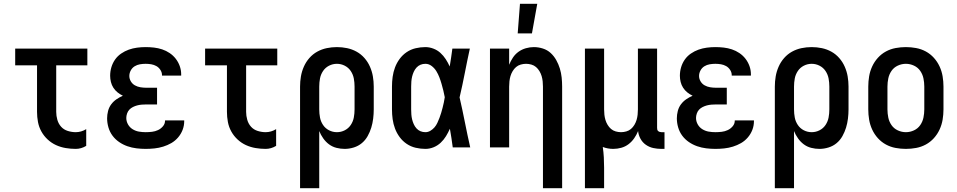

<svg xmlns="http://www.w3.org/2000/svg" viewBox="-20 -776 5040 1011"><path d="M379 8Q352 8 325.5 3.5Q299 -1 275 -12Q251 -23 231 -41.5Q211 -60 198 -83.5Q185 -107 180 -133.5Q175 -160 175 -187V-432H60V-520H440V-432H276V-187Q276 -166 282 -145Q288 -124 302 -108.5Q316 -93 337 -86.5Q358 -80 379 -80Q393 -80 407 -84Q421 -88 434 -96V-8Q421 0 407 4Q393 8 379 8Z M747 8Q723 8 698.5 5Q674 2 651 -6Q628 -14 607.5 -28Q587 -42 572.5 -61.5Q558 -81 551 -105Q544 -129 544 -153Q544 -172 549 -191.5Q554 -211 565.5 -226.5Q577 -242 593 -253Q609 -264 627 -272Q612 -279 599 -289.5Q586 -300 577 -314Q568 -328 564 -344.5Q560 -361 560 -377Q560 -400 566.5 -422Q573 -444 586 -462.5Q599 -481 618 -494Q637 -507 658 -514.5Q679 -522 701.5 -525Q724 -528 747 -528Q769 -528 791 -525.5Q813 -523 834 -516Q855 -509 873.5 -496.5Q892 -484 905.5 -466.5Q919 -449 926.5 -428Q934 -407 934 -385V-378H833V-381Q833 -395 824.5 -408Q816 -421 803.5 -428Q791 -435 776.5 -437.5Q762 -440 747 -440Q732 -440 717 -437.5Q702 -435 689 -427Q676 -419 668.5 -405Q661 -391 661 -376Q661 -361 669 -347.5Q677 -334 690.5 -326.5Q704 -319 719.5 -316.5Q735 -314 750 -314H807V-226H750Q738 -226 726 -225Q714 -224 702.5 -221Q691 -218 680 -212.5Q669 -207 661 -198.5Q653 -190 649 -178Q645 -166 645 -155Q645 -137 654 -121Q663 -105 678.5 -95.5Q694 -86 711.5 -83Q729 -80 747 -80Q764 -80 780.5 -82Q797 -84 812 -91Q827 -98 838 -111Q849 -124 849 -140V-142H950V-138Q950 -114 941.5 -92Q933 -70 917.5 -52Q902 -34 882 -22.5Q862 -11 839.5 -4Q817 3 793.5 5.5Q770 8 747 8Z M1379 8Q1352 8 1325.5 3.5Q1299 -1 1275 -12Q1251 -23 1231 -41.5Q1211 -60 1198 -83.5Q1185 -107 1180 -133.5Q1175 -160 1175 -187V-432H1060V-520H1440V-432H1276V-187Q1276 -166 1282 -145Q1288 -124 1302 -108.5Q1316 -93 1337 -86.5Q1358 -80 1379 -80Q1393 -80 1407 -84Q1421 -88 1434 -96V-8Q1421 0 1407 4Q1393 8 1379 8Z M1560 215V-320Q1560 -347 1564.5 -373.5Q1569 -400 1580 -425Q1591 -450 1609 -470.5Q1627 -491 1650.5 -504Q1674 -517 1700.5 -522.5Q1727 -528 1754 -528Q1781 -528 1807.5 -522.5Q1834 -517 1857.5 -504Q1881 -491 1899 -470.5Q1917 -450 1928 -425Q1939 -400 1943.5 -373.5Q1948 -347 1948 -320V-200Q1948 -176 1945 -151.5Q1942 -127 1935 -104Q1928 -81 1916 -59.5Q1904 -38 1885.5 -22.5Q1867 -7 1843 0.5Q1819 8 1795 8Q1773 8 1751.5 2.5Q1730 -3 1712.5 -16Q1695 -29 1682 -47.5Q1669 -66 1661 -86V215ZM1754 -80Q1776 -80 1795.5 -90Q1815 -100 1827 -118Q1839 -136 1843 -157Q1847 -178 1847 -200V-320Q1847 -342 1843 -363Q1839 -384 1827 -402Q1815 -420 1795.5 -430Q1776 -440 1754 -440Q1732 -440 1712.5 -430Q1693 -420 1681 -402Q1669 -384 1665 -363Q1661 -342 1661 -320V-200Q1661 -178 1665 -157Q1669 -136 1681 -118Q1693 -100 1712.5 -90Q1732 -80 1754 -80Z M2220 8Q2194 8 2168.5 2Q2143 -4 2121.5 -18.5Q2100 -33 2084.5 -54Q2069 -75 2060 -99Q2051 -123 2047.5 -148.5Q2044 -174 2044 -200V-320Q2044 -346 2047.5 -371.5Q2051 -397 2060 -421Q2069 -445 2084.5 -466Q2100 -487 2121.5 -501.5Q2143 -516 2168.5 -522Q2194 -528 2220 -528Q2241 -528 2262 -520Q2283 -512 2299 -497.5Q2315 -483 2327 -464.5Q2339 -446 2348 -426Q2352 -450 2355.5 -473.5Q2359 -497 2362 -520H2454Q2440 -456 2427.5 -391.5Q2415 -327 2400 -263Q2415 -198 2428 -132Q2441 -66 2456 0H2364Q2361 -25 2357 -49.5Q2353 -74 2349 -98Q2340 -78 2328.5 -59Q2317 -40 2300.5 -24.5Q2284 -9 2263 -0.5Q2242 8 2220 8ZM2220 -80Q2234 -80 2246.5 -87.5Q2259 -95 2268 -105.5Q2277 -116 2283 -129Q2289 -142 2294 -155Q2299 -168 2303 -181.5Q2307 -195 2310.5 -208.5Q2314 -222 2317 -236Q2320 -250 2322 -264Q2319 -281 2314.5 -299Q2310 -317 2305 -334.5Q2300 -352 2293.5 -369Q2287 -386 2277.5 -401.5Q2268 -417 2253 -428.5Q2238 -440 2220 -440Q2206 -440 2194 -435Q2182 -430 2173 -420Q2164 -410 2158.5 -397.5Q2153 -385 2150 -372.5Q2147 -360 2146 -346.5Q2145 -333 2145 -320V-200Q2145 -187 2146 -173.5Q2147 -160 2150 -147.5Q2153 -135 2158.5 -122.5Q2164 -110 2173 -100Q2182 -90 2194 -85Q2206 -80 2220 -80Z M2839 215V-320Q2839 -334 2837.5 -348Q2836 -362 2832 -375.5Q2828 -389 2820.5 -401.5Q2813 -414 2802.5 -423Q2792 -432 2778 -436Q2764 -440 2750 -440Q2736 -440 2722 -436Q2708 -432 2697.5 -423Q2687 -414 2679.5 -401.5Q2672 -389 2668 -375.5Q2664 -362 2662.5 -348Q2661 -334 2661 -320V0H2560V-520H2661V-435Q2669 -455 2681 -473Q2693 -491 2710.5 -503.5Q2728 -516 2749 -522Q2770 -528 2791 -528Q2815 -528 2838.5 -520.5Q2862 -513 2879.5 -497Q2897 -481 2909 -459.5Q2921 -438 2928 -415Q2935 -392 2937.5 -368Q2940 -344 2940 -320V215ZM2706 -600 2718 -756H2809L2781 -600Z M3060 215V-520H3161V-200Q3161 -186 3162.5 -172Q3164 -158 3168 -144.5Q3172 -131 3179.5 -118.5Q3187 -106 3197.5 -97Q3208 -88 3222 -84Q3236 -80 3250 -80Q3264 -80 3278 -84Q3292 -88 3302.5 -97Q3313 -106 3320.5 -118.5Q3328 -131 3332 -144.5Q3336 -158 3337.5 -172Q3339 -186 3339 -200V-520H3440V-103Q3440 -98 3441 -93.5Q3442 -89 3445.5 -86Q3449 -83 3453.5 -81.5Q3458 -80 3463 -80H3479V8H3463Q3441 8 3420 3.5Q3399 -1 3381 -13.5Q3363 -26 3352.5 -45.5Q3342 -65 3340 -86Q3332 -66 3319.5 -48Q3307 -30 3290 -17Q3273 -4 3252 2Q3231 8 3209 8Q3195 8 3181 5.5Q3167 3 3154 -2Q3158 25 3159.5 52.5Q3161 80 3161 107V215Z M3747 8Q3723 8 3698.5 5Q3674 2 3651 -6Q3628 -14 3607.5 -28Q3587 -42 3572.5 -61.5Q3558 -81 3551 -105Q3544 -129 3544 -153Q3544 -172 3549 -191.5Q3554 -211 3565.5 -226.5Q3577 -242 3593 -253Q3609 -264 3627 -272Q3612 -279 3599 -289.5Q3586 -300 3577 -314Q3568 -328 3564 -344.5Q3560 -361 3560 -377Q3560 -400 3566.5 -422Q3573 -444 3586 -462.5Q3599 -481 3618 -494Q3637 -507 3658 -514.5Q3679 -522 3701.5 -525Q3724 -528 3747 -528Q3769 -528 3791 -525.5Q3813 -523 3834 -516Q3855 -509 3873.5 -496.5Q3892 -484 3905.5 -466.5Q3919 -449 3926.5 -428Q3934 -407 3934 -385V-378H3833V-381Q3833 -395 3824.5 -408Q3816 -421 3803.5 -428Q3791 -435 3776.5 -437.5Q3762 -440 3747 -440Q3732 -440 3717 -437.5Q3702 -435 3689 -427Q3676 -419 3668.5 -405Q3661 -391 3661 -376Q3661 -361 3669 -347.5Q3677 -334 3690.5 -326.5Q3704 -319 3719.5 -316.5Q3735 -314 3750 -314H3807V-226H3750Q3738 -226 3726 -225Q3714 -224 3702.5 -221Q3691 -218 3680 -212.5Q3669 -207 3661 -198.5Q3653 -190 3649 -178Q3645 -166 3645 -155Q3645 -137 3654 -121Q3663 -105 3678.5 -95.5Q3694 -86 3711.5 -83Q3729 -80 3747 -80Q3764 -80 3780.5 -82Q3797 -84 3812 -91Q3827 -98 3838 -111Q3849 -124 3849 -140V-142H3950V-138Q3950 -114 3941.5 -92Q3933 -70 3917.5 -52Q3902 -34 3882 -22.5Q3862 -11 3839.5 -4Q3817 3 3793.5 5.5Q3770 8 3747 8Z M4060 215V-320Q4060 -347 4064.5 -373.5Q4069 -400 4080 -425Q4091 -450 4109 -470.5Q4127 -491 4150.5 -504Q4174 -517 4200.5 -522.5Q4227 -528 4254 -528Q4281 -528 4307.5 -522.5Q4334 -517 4357.5 -504Q4381 -491 4399 -470.5Q4417 -450 4428 -425Q4439 -400 4443.5 -373.5Q4448 -347 4448 -320V-200Q4448 -176 4445 -151.5Q4442 -127 4435 -104Q4428 -81 4416 -59.5Q4404 -38 4385.5 -22.5Q4367 -7 4343 0.5Q4319 8 4295 8Q4273 8 4251.5 2.5Q4230 -3 4212.5 -16Q4195 -29 4182 -47.5Q4169 -66 4161 -86V215ZM4254 -80Q4276 -80 4295.5 -90Q4315 -100 4327 -118Q4339 -136 4343 -157Q4347 -178 4347 -200V-320Q4347 -342 4343 -363Q4339 -384 4327 -402Q4315 -420 4295.5 -430Q4276 -440 4254 -440Q4232 -440 4212.5 -430Q4193 -420 4181 -402Q4169 -384 4165 -363Q4161 -342 4161 -320V-200Q4161 -178 4165 -157Q4169 -136 4181 -118Q4193 -100 4212.5 -90Q4232 -80 4254 -80Z M4750 8Q4723 8 4696 3Q4669 -2 4645 -15Q4621 -28 4602.5 -48.5Q4584 -69 4572.5 -94Q4561 -119 4556.5 -146Q4552 -173 4552 -200V-320Q4552 -347 4556.5 -374Q4561 -401 4572.5 -426Q4584 -451 4602.5 -471.5Q4621 -492 4645 -505Q4669 -518 4696 -523Q4723 -528 4750 -528Q4777 -528 4804 -523Q4831 -518 4855 -505Q4879 -492 4897.5 -471.5Q4916 -451 4927.5 -426Q4939 -401 4943.5 -374Q4948 -347 4948 -320V-200Q4948 -173 4943.5 -146Q4939 -119 4927.5 -94Q4916 -69 4897.5 -48.5Q4879 -28 4855 -15Q4831 -2 4804 3Q4777 8 4750 8ZM4750 -80Q4772 -80 4792.5 -89.5Q4813 -99 4825.5 -117Q4838 -135 4842.5 -156.5Q4847 -178 4847 -200V-320Q4847 -342 4842.5 -363.5Q4838 -385 4825.5 -403Q4813 -421 4792.5 -430.5Q4772 -440 4750 -440Q4728 -440 4707.5 -430.5Q4687 -421 4674.5 -403Q4662 -385 4657.5 -363.5Q4653 -342 4653 -320V-200Q4653 -178 4657.5 -156.5Q4662 -135 4674.5 -117Q4687 -99 4707.5 -89.5Q4728 -80 4750 -80Z"/></svg>

Font: Iosevka Term Semibold
Style: Regular
Weight: 600
Monospace: yes
Designer: Belleve Invis
Foundry: Belleve Invis
Version: Version 31.4.0